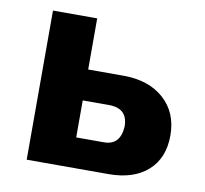

<svg xmlns="http://www.w3.org/2000/svg" viewBox="-63 -572 681 639"><g transform="rotate(10 278.0 -252.0)"><path d="M523.4 -162.1Q523.4 -85.9 475.6 -43Q427.7 0 342.8 0H66.4V-503.9H215.8V-331.1H335Q420.9 -331.1 472.2 -285.2Q523.4 -239.3 523.4 -162.1ZM368.2 -165Q368.2 -226.6 304.7 -226.6H215.8V-101.6H309.6Q364.3 -101.6 368.2 -165Z"/></g></svg>

Font: FreeUniversal
Style: Bold
Weight: 700
Version: Version 1.001 March 22, 2017